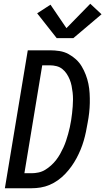

<svg xmlns="http://www.w3.org/2000/svg" viewBox="-20 -1003 561 1023"><path d="M6 0 128 -735H246Q272 -735 297.5 -731Q323 -727 345 -715Q367 -703 385 -686.5Q403 -670 415.5 -649Q428 -628 437 -604.5Q446 -581 451 -556.5Q456 -532 457.5 -506Q459 -480 458.5 -454Q458 -428 455 -401.5Q452 -375 447 -349Q443 -325 438 -301Q433 -277 426 -253Q419 -229 409.5 -206Q400 -183 388 -160.5Q376 -138 361 -117Q346 -96 328 -77Q310 -58 289 -43Q268 -28 244.5 -18Q221 -8 196.5 -4Q172 0 148 0ZM110 -80H148Q166 -80 185 -84Q204 -88 220.5 -98Q237 -108 252 -121.5Q267 -135 279 -150.5Q291 -166 300.5 -183Q310 -200 318 -217.5Q326 -235 332 -253Q338 -271 343 -289Q348 -307 352 -325Q356 -343 359 -362Q362 -380 364 -399Q366 -418 367.5 -436.5Q369 -455 369 -473.5Q369 -492 367 -510Q365 -528 361.5 -545.5Q358 -563 351.5 -579Q345 -595 335.5 -609.5Q326 -624 312.5 -635Q299 -646 281.5 -650.5Q264 -655 246 -655H205ZM282 -800 178 -932 249 -978 334 -853 461 -983 521 -927 371 -800Z"/></svg>

Font: Iosevka SS04 Medium
Style: Italic
Weight: 500
Italic angle: -9°
Monospace: yes
Designer: Belleve Invis
Foundry: Belleve Invis
Version: Version 19.0.0; ttfautohint (v1.8.4)